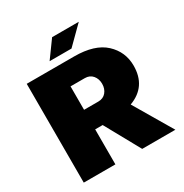

<svg xmlns="http://www.w3.org/2000/svg" viewBox="-195 -1024 1130 1178"><g transform="rotate(-30 369.5 -435.0)"><path d="M337 -248H336H284V0H60V-700H396Q541 -700 612.5 -633.5Q684 -567 684 -469Q684 -321 549 -271L709 0H474ZM285 -386H386Q421 -386 441 -410Q461 -434 461 -469Q461 -504 441 -528Q421 -552 386 -552H285ZM251 -750 338 -870H527L406 -750Z"/></g></svg>

Font: Fivo Sans Black
Style: Regular
Weight: 900
Designer: Alexander Slobzheninov
Foundry: Alexander Slobzheninov
Version: 1.0